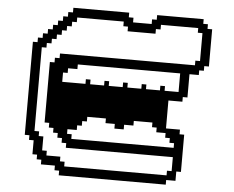

<svg xmlns="http://www.w3.org/2000/svg" viewBox="-75 -1377 1792 1468"><g transform="rotate(5 821.5 -643.0)"><path d="M1250 -71.4H464.3V-107.1H428.6V-142.9H321.4V-178.6H285.7V-285.7H250V-321.4H214.3V-964.3H250V-1000H285.7V-1035.7H321.4V-1071.4H357.1V-1107.1H392.9V-1142.9H428.6V-1178.6H464.3V-1214.3H821.4V-1178.6H857.1V-1142.9H1071.4V-1178.6H1107.1V-1214.3H1392.9V-1178.6H1428.6V-964.3H1392.9V-928.6H357.1V-892.9H321.4V-857.1H285.7V-392.9H321.4V-357.1H357.1V-321.4H392.9V-285.7H428.6V-250H464.3V-214.3H1285.7V-107.1H1250ZM428.6 -35.7V0H1250V-35.7H1321.4V-107.1H1357.1V-392.9H1321.4V-428.6H1214.3V-642.9H1321.4V-678.6H1357.1V-857.1H1428.6V-892.9H1464.3V-928.6H1500V-1214.3H1464.3V-1250H1428.6V-1285.7H1071.4V-1250H1035.7V-1214.3H892.9V-1250H857.1V-1285.7H428.6V-1250H392.9V-1214.3H357.1V-1178.6H321.4V-1142.9H285.7V-1107.1H250V-1071.4H214.3V-1035.7H178.6V-1000H142.9V-285.7H178.6V-250H214.3V-142.9H250V-107.1H285.7V-71.4H392.9V-35.7ZM571.4 -714.3H392.9V-785.7H428.6V-821.4H500V-857.1H1285.7V-714.3H1178.6V-750H1142.9V-714.3H1035.7V-750H1000V-714.3H892.9V-750H857.1V-714.3H750V-750H714.3V-714.3H607.1V-750H571.4ZM500 -285.7V-321.4H464.3V-357.1H535.7V-392.9H571.4V-428.6H607.1V-464.3H750V-428.6H821.4V-392.9H892.9V-428.6H964.3V-464.3H1107.1V-428.6H1142.9V-392.9H1214.3V-357.1H1250V-321.4H1285.7V-285.7Z"/></g></svg>

Font: Gossip Icons High Pixel
Style: Regular
Weight: 500
Designer: Deborah Khodanovich
Version: Version 1.001;Glyphs 3.3.1 (3343)